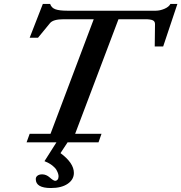

<svg xmlns="http://www.w3.org/2000/svg" viewBox="-20 -717 914 967"><path d="M113.8 0 129.4 -43H234.4L452.1 -620.1H300.8Q248 -620.1 231.9 -600.6L171.4 -526.9H129.4L195.8 -697.3H232.4Q239.3 -677.2 259.3 -670.2Q279.3 -663.1 317.9 -663.1H765.1Q785.6 -663.1 808.1 -672.6Q830.6 -682.1 838.4 -697.3H873.5L801.8 -482.9H759.3L760.7 -594.7Q761.2 -608.9 750 -614.5Q738.8 -620.1 710.4 -620.1H576.7L358.4 -43H491.2L476.1 0H320.3L284.7 54.2Q352.1 104 352.1 153.8Q352.1 187.5 320.8 208.7Q289.6 230 236.3 230Q160.2 230 160.2 185.1Q160.2 174.3 168.9 167.7Q177.7 161.1 192.4 161.1Q212.9 161.1 231 177.2Q249.5 193.8 258.3 193.8Q264.6 193.8 269.8 188Q274.9 182.1 274.9 171.4Q274.9 165.5 272.9 158.4Q271 151.4 264.9 139.9Q258.8 128.4 243.2 116.2Q227.5 104 204.1 94.7L264.2 0Z"/></svg>

Font: Elstob 6pt SemiBold
Style: Italic
Weight: 600
Italic angle: -20°
Designer: Peter S. Baker
Version: Version 1.015